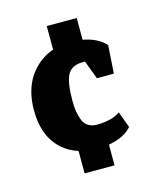

<svg xmlns="http://www.w3.org/2000/svg" viewBox="-73 -402 427 518"><g transform="rotate(-15 141.0 -143.0)"><path d="M249 -27.7 232.3 -73Q221 -64 203.5 -60Q186 -56 169.3 -56Q162 -56 157 -56.7Q152 -57.3 144.2 -61.7Q136.3 -66 131.7 -73.8Q127 -81.7 123.3 -97.5Q119.7 -113.3 119.7 -135.7Q119.7 -187 131.2 -207.8Q142.7 -228.7 173 -228.7Q173.7 -228.7 174.2 -228.7Q174.7 -228.7 175.3 -228.7Q176 -228.7 176.5 -228.7Q177 -228.7 177.7 -228.7Q178.3 -228.7 178.8 -228.7Q179.3 -228.7 180 -228.3L199.3 -177L246.7 -177.3L251.7 -255.7Q251.7 -255.7 244.7 -262.7Q223.3 -281 188.7 -287.3V-348H105V-282.3Q84.3 -275 67.5 -262Q50.7 -249 38.3 -231Q26 -213 19.3 -189.2Q12.7 -165.3 12.7 -137.7Q12.7 -62.3 57.7 -23.7Q76.3 -8 100.7 -0.3V62.3H184.3V4.3Q225.7 -2.7 246.7 -25Q249 -27.3 249 -27.7Z"/></g></svg>

Font: Jomhuria
Style: Regular
Weight: 400
Designer: Arabic design by Kourosh Beigpour, Latin design by Eben Sorkin, engineering by Lasse Fister and Khaled Hosney
Version: Version 1.0010